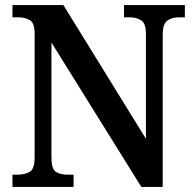

<svg xmlns="http://www.w3.org/2000/svg" viewBox="-20 -734 764 754"><path d="M29 0V-48H48Q78 -48 97 -59.5Q116 -71 116 -116V-602Q116 -644 97 -655Q78 -666 52 -666H29V-714H229L553 -189V-602Q553 -642 534.5 -654Q516 -666 490 -666H467V-714H706V-666H683Q655 -666 637 -653Q619 -640 619 -598V0H535L182 -567V-116Q182 -71 199 -59.5Q216 -48 245 -48H269V0Z"/></svg>

Font: Noto Serif Sinhala SemiCondensed SemiBold
Style: Regular
Weight: 600
Width: 4
Designer: Jelle Bosma - Monotype Design Team
Foundry: Monotype Imaging Inc.
Version: Version 2.007; ttfautohint (v1.8.4.7-5d5b)